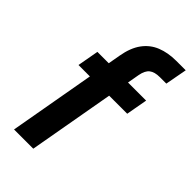

<svg xmlns="http://www.w3.org/2000/svg" viewBox="-225 -784 847 847"><g transform="rotate(45 199.0 -360.0)"><path d="M47 0 146 -559Q156 -617 182 -652.5Q208 -688 248 -704Q288 -720 339 -720H398L379 -618H339Q306 -618 289 -604.5Q272 -591 266 -558L167 0ZM47 -402 65 -502H369L351 -402Z"/></g></svg>

Font: DM Sans 16pt SemiBold
Style: Italic
Weight: 600
Italic angle: -10°
Version: Version 4.004;gftools[0.9.30]